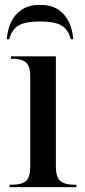

<svg xmlns="http://www.w3.org/2000/svg" viewBox="-20 -767 347 787"><path d="M19 0V-10H32Q69 -10 86.5 -25Q104 -40 104 -84V-453Q104 -496 86.5 -511Q69 -526 33 -526H25V-536H209V-86Q209 -41 227 -25.5Q245 -10 281 -10H293V0ZM8 -606Q10 -643 25 -675.5Q40 -708 69.5 -727.5Q99 -747 144 -747Q190 -747 219 -727.5Q248 -708 263 -675.5Q278 -643 280 -606H270Q261 -644 233.5 -661.5Q206 -679 144 -679Q82 -679 54.5 -661.5Q27 -644 18 -606Z"/></svg>

Font: Noto Serif Display SemiCondensed Medium
Style: Regular
Weight: 500
Width: 4
Designer: Monotype Design Team
Foundry: Monotype Imaging Inc.
Version: Version 2.009